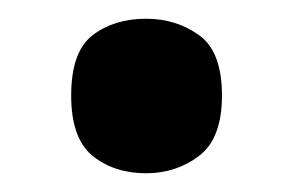

<svg xmlns="http://www.w3.org/2000/svg" viewBox="-20 -564 313 205"><path d="M136 -379Q102 -379 79 -397.5Q56 -416 56 -462Q56 -509 79 -526.5Q102 -544 136 -544Q168 -544 192.5 -526.5Q217 -509 217 -462Q217 -416 192.5 -397.5Q168 -379 136 -379Z"/></svg>

Font: Noto Serif ExtraCondensed Black
Style: Regular
Weight: 900
Width: 2
Designer: Monotype Design Team
Foundry: Monotype Imaging Inc.
Version: Version 2.015; ttfautohint (v1.8.4.7-5d5b)